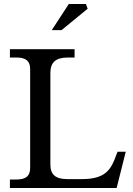

<svg xmlns="http://www.w3.org/2000/svg" viewBox="-20 -948 669 968"><path d="M234 -118V-580C234 -634 261 -658 323 -658H356V-700H30V-658H63C111 -658 132 -640 132 -600V-101C132 -61 111 -43 63 -43H30V0H568L614 -183H573L567 -169C541 -94 513 -45 393 -45H319C260 -45 234 -68 234 -118ZM241 -796H290L422 -904L413 -928H327Z"/></svg>

Font: LT Superior Serif Medium
Style: Regular
Weight: 500
Designer: Daniel Lyons
Foundry: LyonsType
Version: Version 2.120;FEAKit 1.0